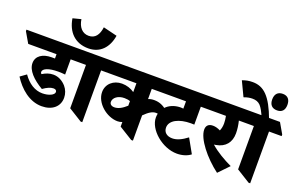

<svg xmlns="http://www.w3.org/2000/svg" viewBox="-177 -1337 2802 1802"><g transform="rotate(20 1224.0 -436.0)"><path d="M306 0C410 0 479 -57 479 -146C479 -186 464 -225 439 -254C407 -291 362 -317 311 -317C271 -317 238 -304 203 -283C197 -287 193 -294 193 -301C193 -336 251 -359 344 -359C368 -359 396 -357 413 -355V-507H583V-523L522 -627H-72V-612L-11 -507H272V-464C261 -464 250 -464 239 -464C150 -464 88 -423 88 -352C88 -279 157 -210 254 -153C293 -181 327 -196 356 -196C377 -196 388 -186 388 -171C388 -140 332 -116 271 -116C197 -116 129 -159 77 -234L17 -191C81 -90 182 0 306 0Z M532 -660C649 -660 723 -740 742 -862L603 -896C593 -819 560 -772 495 -772C431 -772 390 -820 379 -896L297 -875C318 -744 399 -660 532 -660ZM701 10H717V-507H843V-523L783 -627H439V-612L500 -507H566V-74Z M1024 -111C1040 -111 1055 -114 1070 -120V-74L1206 10H1223V-242C1269 -288 1303 -309 1339 -309C1373 -309 1385 -299 1410 -275L1455 -324C1441 -338 1428 -352 1415 -363C1374 -397 1336 -416 1281 -416C1258 -416 1239 -412 1223 -405V-507H1393V-523L1324 -627H700V-612L761 -507H1070V-419C1036 -443 993 -458 945 -458C861 -458 795 -402 795 -320C795 -265 825 -213 868 -175C912 -136 970 -111 1024 -111ZM904 -262C904 -303 949 -338 1012 -338C1034 -338 1054 -335 1070 -329V-283C1027 -244 989 -224 951 -224C922 -224 904 -239 904 -262Z M1651 -16C1709 -16 1757 -34 1787 -58L1708 -199C1657 -160 1609 -136 1561 -136C1507 -136 1473 -166 1473 -212C1473 -284 1560 -329 1680 -329C1690 -329 1705 -328 1713 -328V-507H1850V-523L1789 -627H1241V-612L1302 -507H1565V-434C1557 -435 1549 -436 1541 -436C1436 -436 1351 -371 1351 -268C1351 -148 1504 -16 1651 -16Z M2068 24 2167 -79C2091 -115 2011 -161 1950 -215C1956 -216 1962 -217 1969 -218C2061 -234 2109 -295 2109 -385C2109 -425 2103 -467 2093 -507H2259V-523L2198 -627H1706V-612L1767 -507H1964C1969 -482 1972 -456 1972 -434C1972 -404 1966 -379 1957 -359C1931 -372 1906 -379 1882 -379C1838 -379 1816 -356 1816 -317C1816 -225 1935 -76 2068 24Z M2378 10H2394V-507H2520V-523L2460 -627H2116V-612L2177 -507H2243V-74Z M2281 -613H2356C2280 -819 2205 -891 2093 -891C2055 -891 2024 -885 1990 -872L2059 -727C2089 -739 2118 -744 2143 -744C2177 -744 2203 -735 2224 -713C2244 -691 2261 -659 2281 -613ZM2396 -719C2445 -719 2471 -748 2471 -801C2471 -854 2445 -884 2396 -884C2346 -884 2319 -854 2319 -801C2319 -748 2346 -719 2396 -719Z"/></g></svg>

Font: Noto Serif Devanagari SemiCondensed Black
Style: Regular
Weight: 900
Width: 4
Designer: Universal Thirst, Indian Type Foundry and the Monotype Design Team
Foundry: Monotype Imaging Inc.
Version: Version 2.004